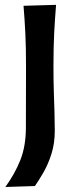

<svg xmlns="http://www.w3.org/2000/svg" viewBox="-20 -558 324 789"><path d="M2 210.4Q41 156.7 63.7 99.6Q86.4 42.5 86.4 -35.2L86.9 -287.6Q86.9 -362.3 84.2 -419.2Q81.5 -476.1 76.7 -534.2L210.4 -538.1Q205.6 -479 202.6 -421.1Q199.7 -363.3 199.7 -287.6Q199.7 -226.6 201.2 -180.7Q202.6 -134.8 203.9 -96.7Q205.1 -58.6 205.1 -21Q205.1 30.8 191.7 73.5Q178.2 116.2 159.2 149.4Q140.1 182.6 123.5 206.5Z"/></svg>

Font: Pinar DS4-Medium
Style: Regular
Weight: 500
Designer: Amin Abedi
Version: Version 2.000